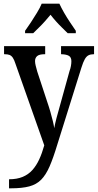

<svg xmlns="http://www.w3.org/2000/svg" viewBox="-20 -786 530 1041"><path d="M29 186Q72 186 103 173Q134 160 155.5 136Q177 112 192.5 78.5Q208 45 220 2L64 -440Q57 -462 49.5 -473Q42 -484 32 -488Q22 -492 6 -492H2V-536H225V-492H222Q193 -492 181.5 -482Q170 -472 170 -455Q170 -444 173.5 -430Q177 -416 182 -398L236 -234Q246 -205 253.5 -178.5Q261 -152 266.5 -129.5Q272 -107 274 -91Q279 -118 286.5 -146.5Q294 -175 303 -206L357 -401Q362 -414 364.5 -428Q367 -442 367 -454Q367 -475 354 -483Q341 -491 314 -492H311V-536H490V-492H488Q472 -492 460.5 -486.5Q449 -481 440 -465.5Q431 -450 421 -418L291 -3Q269 70 249 116Q229 162 203.5 188Q178 214 139 224.5Q100 235 40 235H29ZM116 -619Q130 -638 147 -664Q164 -690 180.5 -717Q197 -744 206 -766H302Q312 -744 327.5 -717Q343 -690 360.5 -664Q378 -638 391 -619V-606H347Q333 -620 316 -636.5Q299 -653 283 -671Q267 -689 254 -706Q240 -689 224 -671Q208 -653 191.5 -637Q175 -621 160 -606H116Z"/></svg>

Font: Noto Serif Khmer Condensed Medium
Style: Regular
Weight: 500
Width: 3
Designer: Danh Hong and the Monotype Design Team
Foundry: Monotype Imaging Inc.
Version: Version 2.004